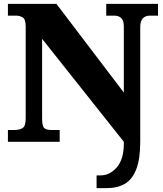

<svg xmlns="http://www.w3.org/2000/svg" viewBox="-20 -734 846 994"><path d="M480 240V174H501Q548 174 584.5 132.5Q621 91 621 9V0L198 -533V-121Q198 -81 209 -71Q220 -61 246 -61H289V0H21V-61H54Q81 -61 97 -71Q113 -81 113 -121V-597Q113 -634 98 -643.5Q83 -653 63 -653H21V-714H272L621 -255V-597Q621 -629 607 -641Q593 -653 573 -653H530V-714H798V-653H755Q733 -653 719.5 -639Q706 -625 706 -593V0Q706 89 685.5 142Q665 195 626.5 217.5Q588 240 532 240Z"/></svg>

Font: Noto Serif Tamil Black
Style: Italic
Weight: 900
Italic angle: -12°
Designer: Indian Type Foundry, Tom Grace, and the Monotype Design Team
Foundry: Monotype Imaging Inc.
Version: Version 2.003; ttfautohint (v1.8.4.7-5d5b)